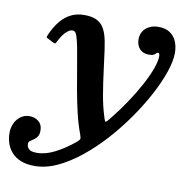

<svg xmlns="http://www.w3.org/2000/svg" viewBox="-164 -626 956 972"><g transform="rotate(10 314.0 -140.0)"><path d="M548.5 -394Q566.5 -394 574 -398.5Q581.5 -403 584.8 -407.2Q588 -411.5 594 -411.5Q602 -411.5 602 -394Q602 -369.5 587.8 -330.2Q573.5 -291 547.8 -243Q522 -195 487.2 -143Q452.5 -91 412 -41Q398 -23.5 393.5 -21.5Q389 -19.5 381.5 -45.5Q365.5 -95.5 355.5 -154.8Q345.5 -214 338.2 -272.5Q331 -331 324.2 -379Q317.5 -427 309 -454.5Q301 -480 287.8 -497.8Q274.5 -515.5 252 -525.2Q229.5 -535 193 -535Q155.5 -535 125.8 -520.5Q96 -506 72.2 -477.8Q48.5 -449.5 29.5 -407.5Q25 -397 24.2 -393Q23.5 -389 35 -384L62 -370Q71.5 -366 74 -369Q76.5 -372 80.5 -380.5Q97.5 -414.5 115.5 -431Q133.5 -447.5 145.5 -447.5Q158.5 -447.5 163 -440.2Q167.5 -433 170.5 -425Q177.5 -406 185.5 -364.2Q193.5 -322.5 202.5 -267.5Q211.5 -212.5 222.2 -152.8Q233 -93 246.2 -37.2Q259.5 18.5 276 61.5Q282.5 80.5 281.5 86.2Q280.5 92 266.5 104Q217.5 144.5 169 169.2Q120.5 194 76.5 194Q47 194 35.8 183.8Q24.5 173.5 24.5 156.5Q24.5 147 32.2 141.2Q40 135.5 50.2 129Q60.5 122.5 68 111.2Q75.5 100 75.5 80Q75.5 50 56.2 33.8Q37 17.5 9 17.5Q-16.5 17.5 -36 31.5Q-55.5 45.5 -66.2 68.2Q-77 91 -77 118.5Q-77 146 -68.5 171.5Q-60 197 -41.8 217.5Q-23.5 238 6 249.8Q35.5 261.5 77 261.5Q133.5 261.5 192.8 234Q252 206.5 310.8 159.2Q369.5 112 423.8 51.8Q478 -8.5 524 -74.5Q570 -140.5 604.5 -205.2Q639 -270 658.2 -326.8Q677.5 -383.5 677.5 -424.5Q677.5 -458 666.2 -484.2Q655 -510.5 632 -525.8Q609 -541 573.5 -541Q545 -541 525 -530.2Q505 -519.5 494.5 -501.8Q484 -484 484 -463Q484 -432 501 -413Q518 -394 548.5 -394Z"/></g></svg>

Font: Besley SemiBold
Style: Italic
Weight: 600
Italic angle: -13°
Designer: Owen Earl
Foundry: indestructible type*
Version: Version 2.001